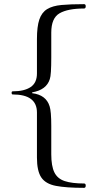

<svg xmlns="http://www.w3.org/2000/svg" viewBox="-20 -749 463 925"><path d="M385 156Q299 156 249.5 146.5Q200 137 179 106Q158 75 158 10V-207Q158 -294 41 -294Q36 -294 36 -302Q36 -309 41 -309Q97 -309 127.5 -329.5Q158 -350 158 -395V-561Q158 -621 169.5 -655Q181 -689 207 -705Q233 -721 276.5 -725Q320 -729 385 -729Q393 -729 393 -719Q393 -708 385 -708Q307 -708 267 -685Q227 -662 227 -592V-472Q227 -387 220 -368Q204 -316 135 -304V-300Q202 -292 219 -237Q227 -213 227 -142V-6Q227 51 242 81.5Q257 112 292 123.5Q327 135 385 135Q393 135 393 145Q393 156 385 156Z"/></svg>

Font: Junicode SmExp
Style: Regular
Weight: 400
Width: 6
Designer: Peter S. Baker
Version: Version 2.205; ttfautohint (v1.8.4)